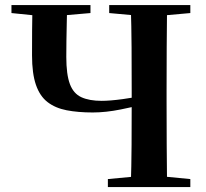

<svg xmlns="http://www.w3.org/2000/svg" viewBox="-20 -761 839 781"><path d="M161.5 -694.2 26.6 -707.9V-740.5H348V-707.9L189.7 -694.2ZM357.1 -303.5Q297.6 -303.5 251.4 -312.4Q205.2 -321.3 173.7 -345.5Q142.2 -369.6 126.2 -415.8Q110.3 -461.9 110.3 -535.6Q110.3 -587.2 110.6 -638.6Q111 -690 112 -740.5H253.2Q252.4 -707.3 251.6 -669.3Q250.7 -631.3 250.2 -594.9Q249.7 -558.5 249.7 -529.2Q249.7 -457.9 264.3 -419.1Q278.8 -380.4 310.9 -365.6Q343 -350.8 393.5 -350.8Q427 -350.8 478.9 -357.8Q530.8 -364.7 589.5 -376.9V-342.5Q531.6 -327.8 470.7 -315.7Q409.9 -303.5 357.1 -303.5ZM418.8 0V-32.6L575 -47.3H601.7L754.2 -32.6V0ZM511.9 0Q514.7 -85.2 515.2 -171.4Q515.7 -257.6 515.7 -342.7V-393.6Q515.7 -481.3 515.2 -567.7Q514.7 -654.1 511.9 -740.5H659.6Q658.6 -655.6 658.1 -568.4Q657.6 -481.3 657.6 -393.6V-346.1Q657.6 -259.9 658.1 -173.3Q658.6 -86.6 659.6 0ZM575 -694.2 424.2 -707.9V-740.5H754.2V-707.9L601.7 -694.2Z"/></svg>

Font: Source Han Serif JP VF
Style: Regular
Weight: 250
Designer: Ryoko NISHIZUKA 西塚涼子 (kana & ideographs); Frank Grießhammer (Latin, Greek & Cyrillic); Wenlong ZHANG 张文龙 (bopomofo); San
Foundry: Adobe
Version: Version 2.001;hotconv 1.1.0;makeotfexe 2.6.0